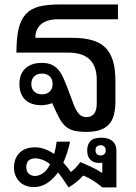

<svg xmlns="http://www.w3.org/2000/svg" viewBox="-20 -570 597 844"><path d="M117.7 -200.7Q117.7 -179.7 130.6 -167.5Q143.6 -155.3 165 -155.3Q185.5 -155.3 198.5 -167.5Q211.4 -179.7 211.4 -200.7Q211.4 -222.2 198.5 -234.4Q185.5 -246.6 165 -246.6Q143.6 -246.6 130.6 -234.4Q117.7 -222.2 117.7 -200.7ZM405.3 -219.7Q405.3 -277.8 374.5 -308.3Q343.8 -338.9 277.8 -338.9H52.2Q52.2 -401.4 61.5 -442.1Q70.8 -482.9 92.5 -507.1Q114.3 -531.2 150.1 -540.8Q186 -550.3 239.7 -550.3H498.5V-485.4H232.4Q211.4 -485.4 193.4 -480.2Q175.3 -475.1 162.6 -465.1Q149.9 -455.1 142.6 -439.7Q135.3 -424.3 135.3 -403.8H294.4Q346.7 -403.8 383.3 -393.8Q419.9 -383.8 442.9 -361.1Q465.8 -338.4 476.6 -302Q487.3 -265.6 487.3 -213.4V-123Q487.3 -89.8 480.7 -64.9Q474.1 -40 459 -23.4Q443.8 -6.8 419.4 1.5Q395 9.8 359.4 9.8Q326.2 9.8 304.7 4.2Q283.2 -1.5 267.8 -15.1Q252.4 -28.8 240.2 -51.8Q228 -74.7 212.9 -108.9L209.5 -116.7Q201.2 -113.3 187.5 -110.4Q173.8 -107.4 164.1 -107.4Q115.7 -107.4 90.6 -131.8Q65.4 -156.2 65.4 -200.7Q65.4 -244.1 91.1 -268.8Q116.7 -293.5 164.1 -293.5Q189.5 -293.5 206.8 -285.6Q224.1 -277.8 236.6 -263.2Q249 -248.5 258.3 -227.8Q267.6 -207 277.3 -181.6L303.2 -112.3Q313.5 -85 326.4 -70.1Q339.4 -55.2 360.4 -55.2Q369.6 -55.2 377.9 -58.3Q386.2 -61.5 392.3 -68.4Q398.4 -75.2 401.9 -86.9Q405.3 -98.6 405.3 -115.2ZM288.1 52.7Q282.7 77.1 275.4 100.3Q268.1 123.5 258.3 145Q267.6 154.8 276.1 165.5Q284.7 176.3 291.5 186Q300.8 180.2 312.5 167.5Q324.2 154.8 333 142.6Q356 151.9 381.1 163.6Q406.2 175.3 429.7 190.4V144.5Q425.8 146.5 418.9 146.5Q390.6 146.5 377 132.1Q363.3 117.7 363.3 91.3Q363.3 64.9 377.7 50Q392.1 35.2 425.8 35.2Q456.5 35.2 474.1 50Q491.7 64.9 491.7 92.3V253.9H429.7Q413.1 239.3 391.4 225.1Q369.6 210.9 345.7 201.7Q334 215.3 316.2 229.7Q298.3 244.1 281.7 253.9Q270 237.3 258.8 220Q247.6 202.6 234.9 188Q214.8 216.3 188 234.4Q161.1 252.4 128.4 252.4Q110.8 252.4 95 246.8Q79.1 241.2 67.4 230.2Q55.7 219.2 48.6 203.1Q41.5 187 41.5 166.5Q41.5 127 65.4 102.3Q89.4 77.6 134.8 77.6Q156.7 77.6 178.5 85.9Q200.2 94.2 217.8 106.9Q225.6 81.5 229 52.7ZM399.9 91.3Q399.9 101.6 405.8 107.4Q411.6 113.3 422.9 113.3Q432.6 113.3 438.7 107.4Q444.8 101.6 444.8 91.3Q444.8 80.1 438.7 74.2Q432.6 68.4 422.9 68.4Q399.9 68.4 399.9 91.3ZM134.3 126Q118.7 126 107.2 134.5Q95.7 143.1 95.7 164.6Q95.7 184.6 107.2 194.1Q118.7 203.6 134.3 203.6Q149.9 203.6 168.2 191.9Q186.5 180.2 200.2 152.3Q185.5 139.6 167.7 132.8Q149.9 126 134.3 126Z"/></svg>

Font: Noboto
Style: Regular
Weight: 400
Designer: Google
Version: Version 2.001101; 2014